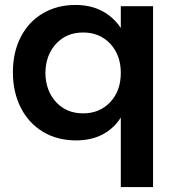

<svg xmlns="http://www.w3.org/2000/svg" viewBox="-20 -560 723 774"><path d="M597 -535V194H467V-86Q438 -41 392.5 -17.5Q347 6 287 6Q211 6 153.5 -28.5Q96 -63 64 -125.5Q32 -188 32 -269Q32 -349 63.5 -410.5Q95 -472 152.5 -506Q210 -540 284 -540Q345 -540 391 -516Q437 -492 467 -447V-535ZM467 -266Q467 -338 424.5 -383.5Q382 -429 315 -429Q248 -429 206 -383.5Q164 -338 163 -266Q164 -194 206 -148.5Q248 -103 315 -103Q382 -103 424.5 -148.5Q467 -194 467 -266Z"/></svg>

Font: Montserrat arm2 Medium
Style: Regular
Weight: 500
Designer: Julieta Ulanovsky
Foundry: Julieta Ulanovsky
Version: Version 6.000